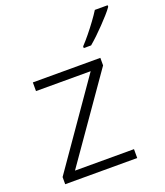

<svg xmlns="http://www.w3.org/2000/svg" viewBox="-140 -862 824 957"><g transform="rotate(-20 272.0 -383.0)"><path d="M422 0H40V-38L352 -486H62V-532H420V-492L109 -47H422ZM544 -766V-758Q533 -742 515.5 -722.5Q498 -703 478 -682Q458 -661 437.5 -641.5Q417 -622 398 -606H359V-615Q378 -635 400 -662Q422 -689 442.5 -717Q463 -745 476 -766Z"/></g></svg>

Font: Noto Sans Georgian Light
Style: Regular
Weight: 300
Version: Version 2.002